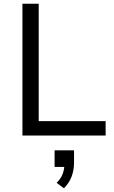

<svg xmlns="http://www.w3.org/2000/svg" viewBox="-20 -725 612 1027"><path d="M100 0V-705H187V-77H545V0ZM322 282 283 253Q306 230 315 206Q324 182 324 157L342 168H272V79H376V146Q376 185 363 219.5Q350 254 322 282Z"/></svg>

Font: Nunito Sans 9pt
Style: Regular
Weight: 400
Version: Version 3.101;gftools[0.9.27]